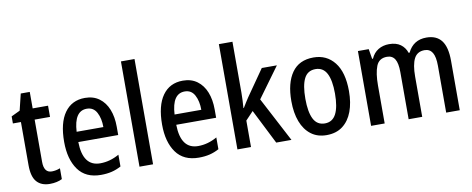

<svg xmlns="http://www.w3.org/2000/svg" viewBox="-66 -1058 3358 1365"><g transform="rotate(-10 1613.5 -375.0)"><path d="M230 -75Q259 -75 290 -87V-9Q273 0 250 5Q227 10 201 10Q140 10 107 -27Q74 -64 74 -147V-459H16V-510L79 -540L108 -659H173V-540H284V-459H173V-154Q173 -75 230 -75Z M551 -549Q612 -549 654 -518Q696 -487 717.5 -433Q739 -379 739 -308V-248H451Q454 -72 579 -72Q649 -72 716 -110V-25Q683 -7 648 1.5Q613 10 570 10Q460 10 406 -65.5Q352 -141 352 -266Q352 -403 404 -476Q456 -549 551 -549ZM551 -471Q460 -471 452 -322H645Q645 -385 622 -428Q599 -471 551 -471Z M947 0H849V-760H947Z M1258 -549Q1319 -549 1361 -518Q1403 -487 1424.5 -433Q1446 -379 1446 -308V-248H1158Q1161 -72 1286 -72Q1356 -72 1423 -110V-25Q1390 -7 1355 1.5Q1320 10 1277 10Q1167 10 1113 -65.5Q1059 -141 1059 -266Q1059 -403 1111 -476Q1163 -549 1258 -549ZM1258 -471Q1167 -471 1159 -322H1352Q1352 -385 1329 -428Q1306 -471 1258 -471Z M1654 -392Q1654 -365 1652.5 -336.5Q1651 -308 1649 -282H1652Q1662 -299 1674 -318Q1686 -337 1696 -352L1827 -540H1936L1777 -322L1946 0H1836L1710 -250L1654 -191V0H1556V-760H1654Z M2409 -271Q2409 -187 2385.5 -124Q2362 -61 2315.5 -25.5Q2269 10 2199 10Q2133 10 2087 -25Q2041 -60 2017 -123Q1993 -186 1993 -271Q1993 -402 2045 -476Q2097 -550 2201 -550Q2296 -550 2352.5 -478.5Q2409 -407 2409 -271ZM2094 -270Q2094 -175 2119.5 -124.5Q2145 -74 2201 -74Q2256 -74 2282 -124Q2308 -174 2308 -271Q2308 -367 2282 -416.5Q2256 -466 2201 -466Q2144 -466 2119 -416.5Q2094 -367 2094 -270Z M3016 -550Q3089 -550 3125 -503Q3161 -456 3161 -357V0H3063V-338Q3063 -403 3044.5 -433.5Q3026 -464 2988 -464Q2935 -464 2912.5 -420Q2890 -376 2890 -290V0H2792V-340Q2792 -405 2773.5 -434.5Q2755 -464 2717 -464Q2659 -464 2639 -413Q2619 -362 2619 -274V0H2521V-540H2599L2611 -468H2617Q2635 -509 2669 -529.5Q2703 -550 2747 -550Q2798 -550 2829.5 -527Q2861 -504 2874 -465H2881Q2922 -550 3016 -550Z"/></g></svg>

Font: Noto Sans Ethiopic Condensed Medium
Style: Regular
Weight: 500
Width: 3
Designer: Monotype Design Team
Foundry: Monotype Imaging Inc.
Version: Version 2.102; ttfautohint (v1.8.4.7-5d5b)